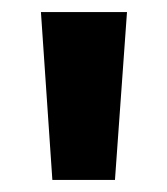

<svg xmlns="http://www.w3.org/2000/svg" viewBox="-20 -713 278 319"><path d="M67 -414 48 -693H191L171 -414Z"/></svg>

Font: Fira Sans
Style: Bold
Weight: 700
Designer: bBox Type GmbH & Carrois Corporate GbR & Edenspiekermann AG
Foundry: bBox Type GmbH & Carrois Corporate GbR & Edenspiekermann AG
Version: Version 4.301;PS 004.301;hotconv 1.0.88;makeotf.lib2.5.64775